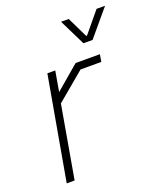

<svg xmlns="http://www.w3.org/2000/svg" viewBox="-130 -783 739 869"><g transform="rotate(-20 239.5 -348.0)"><path d="M129 -498H167L150 -400L265 -498H382L376 -463H276L140 -349L79 0H41ZM267 -696H304L352 -597H356L438 -696H479L373 -570H329Z"/></g></svg>

Font: Chakra Petch ExtraLight
Style: Italic
Weight: 275
Italic angle: -10°
Designer: Katatrad Aksorn Co.,Ltd.
Foundry: Cadson Demak Co.,Ltd.
Version: Version 1.000; ttfautohint (v1.6)